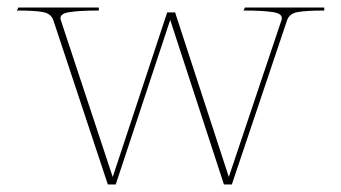

<svg xmlns="http://www.w3.org/2000/svg" viewBox="-20 -491 908 511"><path d="M25 -463 29 -471H243V-463Q191 -463 163.5 -458.5Q136 -454 142 -437L280 -20L425 -458H446L589 -20L729 -437Q735 -454 708 -458.5Q681 -463 628 -463L632 -471H843V-463Q796 -463 773 -459Q750 -455 744 -437L597 0H576L433 -438L288 0H267L122 -437Q116 -455 94 -459Q72 -463 25 -463Z"/></svg>

Font: TMT Limkin
Style: Regular
Weight: 400
Designer: Gabriel Drozdov
Version: Version 1.000;Glyphs 3.1.2 (3151)